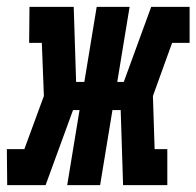

<svg xmlns="http://www.w3.org/2000/svg" viewBox="-50 -540 573 560"><path d="M83 0H-29L-30 -105H21L78 -260L72 -415H35L36 -520H165L172 -301H196L232 -520H328L292 -301H311L391 -520H503V-415H452L396 -260L401 -105H438V0H309L302 -219H278L242 0H146L182 -219H163Z"/></svg>

Font: Iosevka Curly Slab Extrabold
Style: Italic
Weight: 800
Italic angle: -9°
Monospace: yes
Designer: Belleve Invis
Foundry: Belleve Invis
Version: Version 22.1.2; ttfautohint (v1.8.4)